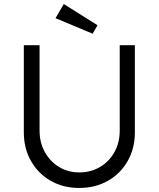

<svg xmlns="http://www.w3.org/2000/svg" viewBox="-20 -924 787 951"><path d="M98 -268V-700H176V-277Q176 -218 202 -171Q228 -124 272.5 -97Q317 -70 372 -70Q430 -70 475.5 -97Q521 -124 547 -171Q573 -218 573 -277V-700H648V-268Q648 -189 612.5 -126.5Q577 -64 514.5 -28.5Q452 7 372 7Q293 7 231 -28.5Q169 -64 133.5 -126.5Q98 -189 98 -268ZM439 -757 255 -834 296 -904 463 -799Z"/></svg>

Font: Mach Light
Style: Regular
Weight: 300
Version: Version 1.002